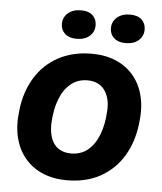

<svg xmlns="http://www.w3.org/2000/svg" viewBox="-53 -776 703 833"><g transform="rotate(5 298.5 -360.0)"><path d="M268.4 10Q209.6 10 162.9 -9.9Q116.3 -29.9 85.1 -67.4Q54 -105 41.4 -157.5Q28.9 -210 37.4 -275.1Q46.7 -356 83.9 -416.9Q121 -477.9 183.9 -512.1Q246.7 -546.3 329.9 -546.3Q388.7 -546.3 435.2 -526.5Q481.7 -506.7 512.7 -469.5Q543.7 -432.3 556.1 -380.1Q568.6 -328 560 -262.6Q550.7 -181 513.4 -119.7Q476.1 -58.4 414.3 -24.2Q352.4 10 268.4 10ZM276.7 -107.3Q319.7 -107.3 349.9 -132.1Q380.1 -157 397.3 -201.5Q414.4 -246 417.4 -304.9Q419.4 -335.1 412.9 -358.4Q406.4 -381.7 393.9 -397.6Q381.4 -413.4 363.1 -421.6Q344.9 -429.7 321.3 -429.7Q279 -429.7 248.6 -405Q218.1 -380.3 201 -335.8Q183.9 -291.3 180.9 -231.9Q179.9 -201.3 185.9 -178Q191.9 -154.7 204.2 -139Q216.6 -123.3 235.2 -115.3Q253.9 -107.3 276.7 -107.3ZM470.4 -605Q438.4 -605 420.3 -621.6Q402.1 -638.1 402.1 -664Q402.1 -693 423.6 -711.4Q445.1 -729.9 480.1 -729.9Q513.6 -729.9 531 -713.4Q548.4 -697 548.4 -670.1Q548.4 -641.9 527.6 -623.4Q506.9 -605 470.4 -605ZM256.9 -605Q224.9 -605 206.7 -621.6Q188.6 -638.1 188.6 -664Q188.6 -693 210.1 -711.4Q231.6 -729.9 266.6 -729.9Q300 -729.9 317.4 -713.4Q334.9 -697 334.9 -670.1Q334.9 -641.9 314.1 -623.4Q293.3 -605 256.9 -605Z"/></g></svg>

Font: Mona Sans
Style: Italic
Weight: 200
Italic angle: -11.6951°
Designer: Deni Anggara
Foundry: GitHub
Version: Version 2.000